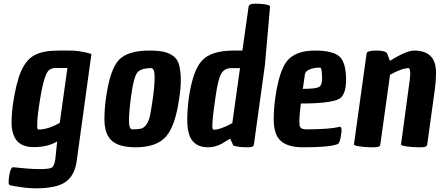

<svg xmlns="http://www.w3.org/2000/svg" viewBox="-20 -788 2400 1048"><path d="M53 125Q143 135 196 135Q249 135 262.5 127Q276 119 282 81L292 -16Q241 15 164 15Q87 15 60 -38Q43 -71 43 -117.5Q43 -164 49 -209Q67 -335 95 -399Q123 -463 169.5 -487.5Q216 -512 299 -512H361Q411 -512 463 -498L479 -493L400 81Q391 165 341.5 202.5Q292 240 174 240Q118 240 38 224Q30 222 28.5 217Q27 212 27 204Q27 196 29 178Q37 125 51 125Q51 125 52 125ZM191 -81Q241 -81 306 -117L348 -417H286Q260 -417 246 -404Q217 -377 193 -209Q190 -187 187.5 -169Q185 -151 184 -134.5Q183 -118 183 -99.5Q183 -81 191 -81Z M794 -512Q842 -512 872.5 -505.5Q903 -499 926 -482Q949 -465 957 -436Q967 -397 967 -350.5Q967 -304 958 -250Q937 -100 885.5 -42Q834 16 720 16Q606 16 572 -42Q550 -77 550 -135Q550 -193 558 -250Q580 -409 628.5 -460.5Q677 -512 794 -512ZM702 -82Q735 -82 750.5 -86Q766 -90 779.5 -109Q793 -128 799 -157.5Q805 -187 814.5 -253Q824 -319 824 -367.5Q824 -416 805 -416Q745 -416 727 -388.5Q709 -361 696.5 -269.5Q684 -178 684 -130Q684 -82 702 -82Z M1116 16Q1042 16 1016 -44Q1002 -78 1002 -133.5Q1002 -189 1011 -256Q1033 -406 1084 -459Q1135 -512 1255 -512H1303L1337 -752Q1339 -768 1374 -768Q1409 -768 1431.5 -763.5Q1454 -759 1454 -752L1426 -433L1366 0Q1365 6 1363 8Q1357 16 1334 16Q1311 16 1300 15Q1289 14 1280 12.5Q1271 11 1264 10Q1249 6 1251 0L1236 -31Q1205 -12 1191 -4Q1155 16 1116 16ZM1147 -80Q1183 -80 1248 -116L1290 -416H1242Q1205 -416 1187.5 -385.5Q1170 -355 1157 -263Q1144 -171 1141.5 -143.5Q1139 -116 1139 -98Q1139 -80 1147 -80Z M1634 16Q1527 16 1494 -42Q1474 -77 1474 -134.5Q1474 -192 1482 -250Q1504 -408 1551 -460Q1598 -512 1698 -512Q1798 -512 1833.5 -479Q1869 -446 1869 -351Q1869 -288 1844 -258Q1814 -223 1622 -223Q1614 -155 1614 -132.5Q1614 -110 1615 -104Q1620 -82 1648 -82Q1777 -82 1829 -95Q1830 -95 1833.5 -96Q1837 -97 1840 -94Q1848 -85 1842 -56Q1837 -4 1819 0Q1775 16 1634 16ZM1738 -356Q1738 -419 1727 -419Q1693 -419 1669.5 -409Q1646 -399 1644 -381L1633 -303Q1702 -303 1720 -312.5Q1738 -322 1738 -356Z M2240 -512Q2314 -512 2343 -466Q2360 -437 2360 -392Q2360 -347 2354 -304L2312 0Q2311 6 2309 8Q2303 16 2275.5 16Q2248 16 2225 14Q2167 9 2169 0L2210 -304Q2219 -360 2219 -388Q2219 -416 2210 -416Q2174 -416 2109 -380L2056 0Q2055 6 2053 8Q2047 16 2019.5 16Q1992 16 1969 14Q1910 9 1912 0L1981 -496Q1983 -512 2034.5 -512Q2086 -512 2093 -496Q2093 -494 2094 -494L2108 -456Q2199 -512 2240 -512Z"/></svg>

Font: Chau Philomene One
Style: Italic
Weight: 400
Designer: Vicente Lamonaca
Foundry: TipoType
Version: Version 1.002